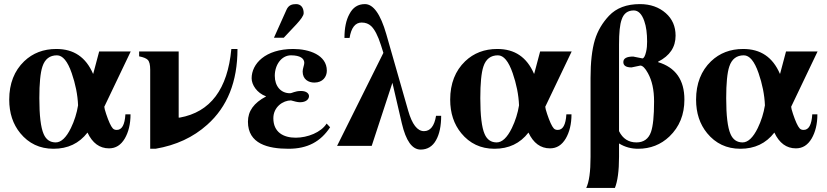

<svg xmlns="http://www.w3.org/2000/svg" viewBox="-20 -712 4036 937"><path d="M361 -198C355 -160 343 -122 326 -87C303 -40 278 -17 252 -17C225 -17 205 -30 193 -58C179 -90 172 -148 172 -233C172 -305 177 -357 187 -387C199 -424 223 -442 258 -442C286 -442 310 -413 330 -355C348 -303 359 -250 361 -198ZM618 -461H464L435 -352H434C399 -433 340 -473 255 -473C192 -473 140 -453 98 -413C50 -367 25 -304 25 -226C25 -160 43 -106 79 -62C120 -12 174 14 241 14C311 14 366 -12 407 -65C431 -14 466 12 512 12C545 12 570 -4 589 -36C607 -67 617 -106 617 -154H592C589 -103 575 -78 550 -78C542 -78 535 -80 530 -86C521 -96 510 -120 498 -156C492 -174 489 -186 489 -191Z M1109 -473C1091 -277 1007 -165 857 -138H852V-461H659V-437C680 -433 694 -427 701 -420C709 -412 713 -396 713 -372V14H739C839 -3 923 -42 991 -103C1090 -191 1139 -314 1139 -473Z M1574 -109C1547 -66 1481 -40 1423 -40C1363 -40 1314 -67 1314 -135C1314 -190 1361 -222 1400 -222C1417 -217 1433 -213 1444 -213C1475 -213 1488 -229 1488 -243C1488 -255 1476 -268 1449 -268C1419 -268 1406 -257 1395 -257C1350 -257 1321 -292 1321 -342C1321 -396 1354 -442 1400 -442C1446 -442 1465 -426 1465 -405C1465 -394 1457 -378 1457 -363C1457 -324 1486 -309 1514 -309C1555 -309 1575 -337 1575 -367C1575 -444 1488 -473 1411 -473C1274 -473 1208 -400 1208 -330C1208 -298 1234 -258 1278 -242V-241C1219 -210 1190 -170 1190 -118C1190 -10 1288 14 1388 14C1481 14 1545 -21 1591 -91ZM1317 -528H1365L1428 -595C1447 -616 1462 -635 1462 -648C1462 -674 1449 -692 1425 -692C1405 -692 1388 -687 1378 -664Z M2108 -147C2100 -97 2080 -72 2049 -72C2017 -72 1991 -105 1972 -172L1865 -546C1837 -643 1802 -692 1761 -692C1727 -692 1702 -676 1685 -643C1669 -614 1661 -575 1661 -527H1686C1694 -577 1714 -602 1745 -602C1764 -602 1779 -596 1791 -585C1808 -569 1824 -539 1839 -492L1851 -454L1625 0H1794L1895 -308L1941 -110C1961 -25 1991 18 2033 18C2065 18 2091 3 2108 -28C2125 -58 2133 -98 2133 -147Z M2513 -198C2507 -160 2495 -122 2478 -87C2455 -40 2430 -17 2404 -17C2377 -17 2357 -30 2345 -58C2331 -90 2324 -148 2324 -233C2324 -305 2329 -357 2339 -387C2351 -424 2375 -442 2410 -442C2438 -442 2462 -413 2482 -355C2500 -303 2511 -250 2513 -198ZM2770 -461H2616L2587 -352H2586C2551 -433 2492 -473 2407 -473C2344 -473 2292 -453 2250 -413C2202 -367 2177 -304 2177 -226C2177 -160 2195 -106 2231 -62C2272 -12 2326 14 2393 14C2463 14 2518 -12 2559 -65C2583 -14 2618 12 2664 12C2697 12 2722 -4 2741 -36C2759 -67 2769 -106 2769 -154H2744C2741 -103 2727 -78 2702 -78C2694 -78 2687 -80 2682 -86C2673 -96 2662 -120 2650 -156C2644 -174 2641 -186 2641 -191Z M3001 -495C3001 -552 3005 -593 3014 -617C3024 -647 3044 -661 3073 -661C3095 -661 3112 -644 3124 -610C3134 -582 3138 -548 3138 -509C3138 -492 3137 -475 3133 -459C3128 -438 3122 -427 3115 -427L3070 -436C3038 -436 3022 -427 3022 -409C3022 -392 3035 -383 3062 -383L3105 -392C3116 -392 3129 -379 3142 -355C3162 -319 3172 -274 3172 -217C3172 -146 3167 -97 3157 -68C3145 -34 3121 -17 3086 -17C3048 -17 3019 -35 3001 -72ZM3192 -411C3249 -440 3277 -482 3277 -538C3277 -583 3261 -620 3229 -648C3196 -677 3154 -692 3103 -692C3038 -692 2988 -673 2952 -635C2921 -602 2897 -563 2883 -517C2869 -470 2862 -408 2862 -332V54C2862 126 2855 176 2841 205H2981C2994 172 3001 122 3001 54V-12C3030 6 3061 14 3094 14C3154 14 3205 -6 3247 -46C3296 -93 3320 -153 3320 -226C3320 -322 3277 -383 3191 -409Z M3713 -198C3707 -160 3695 -122 3678 -87C3655 -40 3630 -17 3604 -17C3577 -17 3557 -30 3545 -58C3531 -90 3524 -148 3524 -233C3524 -305 3529 -357 3539 -387C3551 -424 3575 -442 3610 -442C3638 -442 3662 -413 3682 -355C3700 -303 3711 -250 3713 -198ZM3970 -461H3816L3787 -352H3786C3751 -433 3692 -473 3607 -473C3544 -473 3492 -453 3450 -413C3402 -367 3377 -304 3377 -226C3377 -160 3395 -106 3431 -62C3472 -12 3526 14 3593 14C3663 14 3718 -12 3759 -65C3783 -14 3818 12 3864 12C3897 12 3922 -4 3941 -36C3959 -67 3969 -106 3969 -154H3944C3941 -103 3927 -78 3902 -78C3894 -78 3887 -80 3882 -86C3873 -96 3862 -120 3850 -156C3844 -174 3841 -186 3841 -191Z"/></svg>

Font: XITS Math
Style: Bold
Weight: 700
Designer: MicroPress Inc., with final additions and corrections provided by Coen Hoffman, Elsevier (retired)
Version: Version 1.302